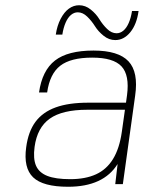

<svg xmlns="http://www.w3.org/2000/svg" viewBox="-20 -703 569 733"><path d="M429 -77Q375 10 240 10Q144 10 106.5 -26Q69 -62 80 -141Q88 -201 115.5 -238Q143 -275 192.5 -293Q242 -311 317 -311H461L465 -340Q475 -416 444 -449.5Q413 -483 332 -483Q250 -483 210 -452Q170 -421 160 -350H129Q141 -434 190 -472Q239 -510 337 -510Q432 -510 470.5 -469Q509 -428 496 -338L449 0H420ZM457 -284H313Q218 -284 170 -250Q122 -216 112 -142Q106 -97 117.5 -70.5Q129 -44 160.5 -31.5Q192 -19 248 -19Q306 -19 346.5 -37.5Q387 -56 411.5 -96Q436 -136 445 -199ZM193 -571Q198 -605 211.5 -631Q225 -657 243 -670Q261 -683 282 -683Q306 -683 326.5 -666.5Q347 -650 359.5 -629.5Q372 -609 389 -592.5Q406 -576 425 -576Q439 -576 451 -586Q463 -596 471.5 -615.5Q480 -635 484 -661H509Q502 -610 477.5 -580Q453 -550 420 -550Q396 -550 375.5 -566.5Q355 -583 342.5 -603Q330 -623 313 -639.5Q296 -656 277 -656Q263 -656 251 -646Q239 -636 230.5 -616.5Q222 -597 218 -571Z"/></svg>

Font: Fivo Sans Thin
Style: Regular
Weight: 250
Foundry: Alexander Slobzheninov
Version: 1.0